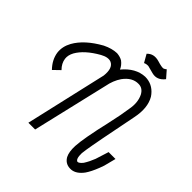

<svg xmlns="http://www.w3.org/2000/svg" viewBox="-192 -774 980 980"><g transform="rotate(45 298.0 -284.0)"><path d="M406.2 -531.2Q458 -531.2 491.2 -490.2Q495.1 -484.4 499 -479.5Q529.3 -427.7 512.7 -346.7Q465.8 -113.3 457 -55.7Q455.1 -40 453.1 -26.4Q452.1 16.6 468.8 20.5Q479.5 20.5 495.1 1Q511.7 -25.4 523.4 -55.7L545.9 -127H595.7Q595.7 -127 579.1 -62.5Q574.2 -48.8 570.3 -38.1Q553.7 4.9 536.1 30.3Q507.8 68.4 474.6 71.3Q436.5 74.2 417 44.9Q415 42 414.1 40Q401.4 15.6 403.3 -28.3Q406.2 -85.9 440.4 -233.4Q458 -311.5 463.9 -356.4Q474.6 -410.2 455.1 -450.2Q438.5 -481.4 408.2 -481.4Q362.3 -482.4 328.1 -435.5Q304.7 -401.4 295.9 -354.5L199.2 56.6H150.4L252 -385.7Q258.8 -445.3 226.6 -460Q203.1 -469.7 168 -450.2Q91.8 -407.2 62.5 -355.5Q48.8 -330.1 51.8 -306.6Q55.7 -277.3 80.1 -252.9L44.9 -218.8Q8.8 -255.9 2 -300.8Q-2.9 -340.8 18.6 -379.9Q54.7 -444.3 144.5 -494.1Q184.6 -513.7 219.7 -514.6Q243.2 -512.7 259.8 -502.9Q280.3 -487.3 289.1 -465.8Q340.8 -528.3 406.2 -531.2ZM328.1 -619.1Q354.5 -647.5 397.5 -634.8Q432.6 -624 443.4 -627Q451.2 -630.9 457 -635.7L490.2 -597.7Q460.9 -559.6 419.9 -570.3Q378.9 -581.1 378.9 -581.1Q364.3 -582 352.5 -576.2Z"/></g></svg>

Font: Bratas-flat
Style: flat
Weight: 400
Designer: MUHAMMAD YONI
Version: Version 001.000